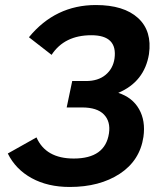

<svg xmlns="http://www.w3.org/2000/svg" viewBox="-20 -736 657 763"><path d="M257 7Q170 7 106 -28Q42 -63 11 -126L125 -190Q162 -106 273 -106Q398 -106 413 -206Q420 -253 393 -281Q366 -309 306 -309H245L267 -414H322Q370 -414 399.5 -438.5Q429 -463 435 -503Q448 -596 343 -596Q236 -596 185 -518L95 -588Q200 -716 361 -716Q472 -716 528.5 -664.5Q585 -613 572 -521Q554 -411 450 -367Q506 -349 532.5 -302.5Q559 -256 550 -192Q536 -98 456 -45.5Q376 7 257 7Z"/></svg>

Font: Raleway-v4020
Style: Bold Italic
Weight: 700
Italic angle: -12°
Designer: Matt McInerney, Pablo Impallari, Rodrigo Fuenzalida
Foundry: Matt McInerney, Pablo Impallari, Rodrigo Fuenzalida
Version: Version 4.020;PS 004.020;hotconv 1.0.88;makeotf.lib2.5.64775